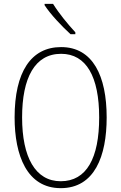

<svg xmlns="http://www.w3.org/2000/svg" viewBox="-20 -969 631 999"><path d="M256 -949H212V-942C243 -894 304 -830 347 -791H372V-801C333 -843 287 -899 256 -949ZM535 -358C535 -574 463 -724 298 -724C141 -724 56 -594 56 -358C56 -161 120 10 296 10C472 10 535 -156 535 -358ZM95 -358C95 -564 161 -689 298 -689C429 -689 496 -570 496 -358C496 -147 431 -26 296 -26C164 -26 95 -151 95 -358Z"/></svg>

Font: Noto Sans Myanmar UI Condensed ExtraLight
Style: Regular
Weight: 200
Width: 3
Designer: Monotype Design Team
Foundry: Monotype Imaging Inc.
Version: Version 2.103